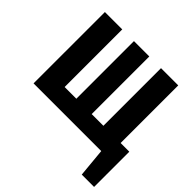

<svg xmlns="http://www.w3.org/2000/svg" viewBox="-186 -738 1079 1079"><g transform="rotate(45 354.0 -198.0)"><path d="M638 -109V-567H501V-109H408V-567H286V-109H193V-567H55V0H593L609 171H707V-109Z"/></g></svg>

Font: Glow Sans TC Compressed
Style: Bold
Weight: 700
Width: 2
Designer: Ryoko NISHIZUKA (kana, bopomofo & ideographs); Paul D. Hunt (Latin, Greek & Cyrillic); Sandoll Communications, Soo-young
Version: Version 0.93